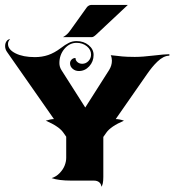

<svg xmlns="http://www.w3.org/2000/svg" viewBox="-27 -713 688 758"><path d="M221.7 -566.4Q238.5 -575.4 250.5 -593L315.4 -683.6Q317.9 -687.5 322.9 -690.4Q327.9 -693.4 332 -693.4H477.5L352.5 -576.2Q342 -566.4 335.9 -566.4ZM-6.8 -531.2Q-6.8 -542.5 -1.1 -550.4Q4.6 -558.3 13.2 -558.3Q4.6 -550.8 4.6 -539.6Q4.6 -517.3 34.3 -502.4Q64 -487.5 110.8 -487.5Q138.7 -487.5 163 -495.7Q187.3 -503.9 212.6 -522.9Q230.7 -536.9 244.8 -543.8Q258.8 -550.8 275.4 -550.8Q303.2 -550.8 322.9 -534.8Q342.5 -518.8 342.5 -496.1Q342.5 -470 325.4 -451.3Q308.3 -432.6 284.4 -432.6Q270 -432.6 259.8 -441.5Q249.5 -450.4 249.5 -463.1Q249.5 -471.7 255.7 -477.9Q262 -484.1 271 -484.1Q271 -474.6 278.7 -467.9Q286.4 -461.2 297.4 -461.2Q311.8 -461.2 322.1 -471.9Q332.5 -482.7 332.5 -497.8Q332.5 -516.8 315.8 -530.4Q299.1 -543.9 275.4 -543.9Q247.6 -543.9 227.5 -520.3Q207.5 -496.6 207.5 -464.1Q207.5 -449 215.6 -436.3L309.6 -288.6L403.6 -436.3Q414.8 -454.1 414.8 -473.4Q414.8 -484.9 410.2 -495.1Q419.7 -494.1 433.8 -492.6Q448 -491 455.3 -490.2Q462.6 -489.5 475.8 -488.9Q489 -488.3 504.9 -488.3Q535.2 -488.3 579.3 -493.7Q623.5 -499 641.6 -499V-493.2Q630.1 -493.2 618 -487.1Q606 -481 594.4 -469.7Q582.8 -458.5 573.4 -447Q564 -435.5 553.5 -420.4L429.9 -242.9Q444.1 -242.9 462.4 -236.6Q410.2 -214.1 393.1 -189.7L380.9 -172.4V-14.6Q380.9 16.1 373 24.4Q373 13.9 365.2 7Q357.4 0 343.3 0H253.9Q205.1 0 176.8 -9.8Q195.1 -15.6 208.6 -29.8Q222.2 -43.9 228.3 -59.6Q234.4 -75.2 234.4 -89.8V-173.3L222.9 -189.7Q205.8 -214.1 153.8 -236.6Q173.6 -242.9 186 -242.9L0.5 -508.3Q-6.8 -518.8 -6.8 -531.2Z"/></svg>

Font: Agreloy
Style: Medium
Weight: 400
Designer: gluk
Foundry: gluk
Version: Version 0.27